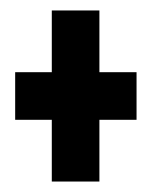

<svg xmlns="http://www.w3.org/2000/svg" viewBox="-20 -406 290 367"><path d="M79 -59V-177H9V-268H79V-386H170V-268H241V-177H170V-59Z"/></svg>

Font: Fundamental  Brigade Condensed
Style: Regular
Weight: 400
Width: 3
Designer: Peter Wiegel, original typeface by Carl Albert Fahrenwaldt 1901
Foundry: Peter Wiegel
Version: Version 0.000 2012 initial release